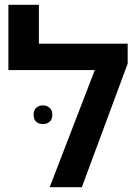

<svg xmlns="http://www.w3.org/2000/svg" viewBox="-20 -780 584 800"><path d="M142 -598H512V-515L321 0H187L375 -488H15V-760H142ZM120 -302Q120 -321 131 -331Q142 -341 159 -341Q175 -341 186.5 -331Q198 -321 198 -302Q198 -282 186.5 -272.5Q175 -263 159 -263Q142 -263 131 -272.5Q120 -282 120 -302Z"/></svg>

Font: Noto Sans Hebrew SemiBold
Style: Regular
Weight: 600
Designer: Monotype Design Team
Foundry: Monotype Imaging Inc.
Version: Version 2.003